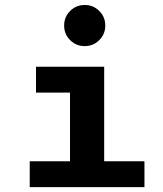

<svg xmlns="http://www.w3.org/2000/svg" viewBox="-20 -771 672 791"><path d="M102.5 0V-106.5H268.4V-389.5H128.3V-496H409.2V-106.5H575.1V0ZM329 -581Q293.6 -581 268.9 -605.7Q244.2 -630.3 244.2 -665.8Q244.2 -701.1 268.9 -725.8Q293.6 -750.5 329 -750.5Q364.3 -750.5 389 -725.8Q413.7 -701.1 413.7 -665.8Q413.7 -630.3 389 -605.7Q364.3 -581 329 -581Z"/></svg>

Font: Atkinson Hyperlegible Mono ExtraLight
Style: Regular
Weight: 200
Monospace: yes
Designer: Elliott Scott, Megan Eiswerth, Linus Boman, Theodore Petrosky, Letters from Sweden
Foundry: Applied Design Works, Letters from Sweden
Version: Version 2.001